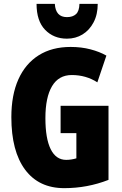

<svg xmlns="http://www.w3.org/2000/svg" viewBox="-20 -968 633 998"><path d="M295 -418H544V-33Q434 10 314 10Q182 10 110.5 -86Q39 -182 39 -359Q39 -474 75.5 -555.5Q112 -637 181 -680.5Q250 -724 347 -724Q403 -724 450.5 -711.5Q498 -699 533 -679L486 -540Q427 -578 353 -578Q285 -578 250.5 -520Q216 -462 216 -354Q216 -248 243.5 -192.5Q271 -137 324 -137Q350 -137 377 -145V-276H295ZM488 -948Q488 -893 466.5 -852Q445 -811 409 -789Q373 -767 328 -767Q259 -767 214.5 -813Q170 -859 170 -948H265Q269 -879 328 -879Q358 -879 375 -894.5Q392 -910 393 -948Z"/></svg>

Font: Noto Sans Tamil ExtraCondensed Black
Style: Regular
Weight: 900
Width: 2
Designer: Jelle Bosma - Monotype Design Team
Foundry: Monotype Imaging Inc.
Version: Version 2.004; ttfautohint (v1.8.4.7-5d5b)